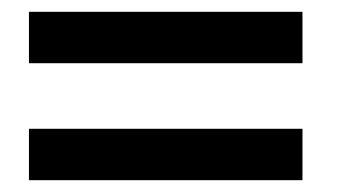

<svg xmlns="http://www.w3.org/2000/svg" viewBox="-20 -444 570 325"><path d="M29 -337V-424H492V-337ZM29 -139V-226H492V-139Z"/></svg>

Font: TypoPRO Titillium Text
Style: 600 wt
Weight: 600
Designer: Accademia di Belle Arti di Urbino and others
Foundry: Accademia di Belle Arti di Urbino and others.
Version: Version 25.000